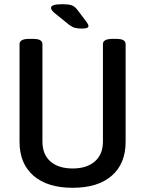

<svg xmlns="http://www.w3.org/2000/svg" viewBox="-20 -887 691 914"><path d="M326 7Q206 7 139.5 -50.5Q73 -108 73 -212V-677Q73 -689 84 -695.5Q95 -702 120 -702H136Q161 -702 171.5 -695.5Q182 -689 182 -677V-213Q182 -152 220 -118.5Q258 -85 326 -85Q393 -85 431.5 -118.5Q470 -152 470 -213V-677Q470 -702 516 -702H532Q557 -702 567.5 -695.5Q578 -689 578 -677V-212Q578 -108 512 -50.5Q446 7 326 7ZM371 -751Q349 -751 336.5 -754.5Q324 -758 309 -769L252 -815Q235 -828 229 -835.5Q223 -843 223 -850Q223 -867 277 -867Q306 -867 320.5 -862Q335 -857 347 -842L391 -784Q401 -771 401 -763Q401 -751 371 -751Z"/></svg>

Font: Asap Semi Condensed Medium
Style: Regular
Weight: 500
Width: 4
Designer: Pablo Cosgaya
Foundry: Omnibus-Type
Version: Version 3.001; ttfautohint (v1.8.4.7-5d5b)